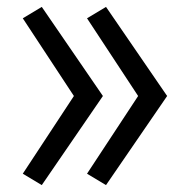

<svg xmlns="http://www.w3.org/2000/svg" viewBox="-20 -618 540 556"><path d="M287 -82 232 -115 380 -340 232 -565 287 -598 464 -340ZM101 -82 46 -115 194 -340 46 -565 101 -598 278 -340Z"/></svg>

Font: Iosevka srxl
Style: Regular
Weight: 400
Monospace: yes
Designer: Belleve Invis
Foundry: Belleve Invis
Version: Version 33.0.1; ttfautohint (v1.8.3)